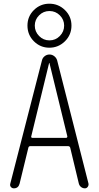

<svg xmlns="http://www.w3.org/2000/svg" viewBox="-20 -1028 540 1048"><path d="M193.4 -831.5Q216.8 -807.6 250 -807.6Q283.2 -807.6 306.6 -831.5Q330.1 -855.5 330.1 -888.2Q330.1 -920.9 306.6 -944.3Q283.2 -967.8 250 -967.8Q216.8 -967.8 193.4 -944.3Q169.9 -920.9 169.9 -888.2Q169.9 -855.5 193.4 -831.5ZM165 -973.1Q200.2 -1007.8 249.5 -1007.8Q298.8 -1007.8 334.5 -973.1Q370.1 -938.5 370.1 -888.2Q370.1 -837.9 334.5 -802.7Q298.8 -767.6 249.5 -767.6Q200.2 -767.6 165 -802.7Q129.9 -837.9 129.9 -888.2Q129.9 -938.5 165 -973.1ZM150.4 -283.2Q149.4 -280.3 151.4 -277.8Q153.3 -275.4 157.2 -275.4H340.8Q343.8 -275.4 345.7 -277.8Q347.7 -280.3 347.7 -283.2L250 -683.6Q250 -684.6 249 -684.6Q248 -684.6 248 -683.6ZM55.7 0Q45.9 0 39.6 -7.3Q33.2 -14.6 36.1 -25.4L209 -698.2Q211.9 -711.9 223.6 -721.2Q235.4 -730.5 250 -730.5Q264.6 -730.5 276.4 -721.2Q288.1 -711.9 292 -698.2L462.9 -26.4Q464.8 -16.6 459 -8.3Q453.1 0 443.4 0Q431.6 0 422.4 -7.3Q413.1 -14.6 410.2 -26.4L363.3 -221.7Q361.3 -229.5 351.6 -230.5H146.5Q136.7 -230.5 134.8 -221.7L86.9 -25.4Q80.1 0 55.7 0Z"/></svg>

Font: Rounded-X Mgen+ 1m light
Style: Regular
Weight: 200
Designer: [Source Han Sans]
Ryoko NISHIZUKA  (kana & ideographs); Paul D. Hunt (Latin, Greek & Cyrillic); Wenlong ZHANG  (bopomofo
Version: Version 1.059.20150602